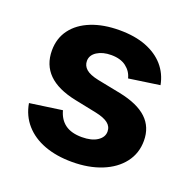

<svg xmlns="http://www.w3.org/2000/svg" viewBox="-105 -652 763 766"><g transform="rotate(20 277.0 -268.5)"><path d="M276.9 10.7Q210.9 10.7 159.9 -8.3Q108.9 -27.3 76.9 -63.7Q44.9 -100.1 36.1 -151.4L173.3 -170.9Q183.1 -133.8 209.5 -114.7Q235.8 -95.7 280.3 -95.7Q321.8 -95.7 345.7 -111.6Q369.6 -127.4 369.6 -151.4Q369.6 -172.9 352.3 -186.3Q335 -199.7 299.8 -207L206.5 -226.1Q127.9 -242.2 89.1 -280.8Q50.3 -319.3 50.3 -380.4Q50.3 -432.1 78.4 -469.7Q106.4 -507.3 157.7 -527.8Q209 -548.3 277.3 -548.3Q342.8 -548.3 390.4 -529.8Q438 -511.2 467 -477.8Q496.1 -444.3 504.9 -397.9L374 -378.9Q367.2 -407.2 343.3 -425.5Q319.3 -443.8 279.8 -443.8Q243.7 -443.8 219.7 -428.5Q195.8 -413.1 195.8 -388.7Q195.8 -368.2 211.7 -354.2Q227.5 -340.3 264.6 -332.5L362.8 -313Q441.9 -296.9 480.2 -260.7Q518.6 -224.6 518.6 -166.5Q518.6 -113.3 487.8 -73.2Q457 -33.2 402.3 -11.2Q347.7 10.7 276.9 10.7Z"/></g></svg>

Font: Inter 17pt
Style: Bold
Weight: 700
Version: Version 4.001;git-66647c0bb